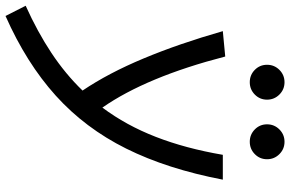

<svg xmlns="http://www.w3.org/2000/svg" viewBox="-224 -580 1000 661"><g transform="rotate(90 275.5 -250.0)"><path d="M0.5 230.5 -34.7 161.1Q55.2 120.6 127.7 72.5Q200.2 24.4 257.3 -34.7Q197.3 -123.5 146.5 -245.4Q95.7 -367.2 52.7 -517.6L140.1 -525.9Q210.4 -254.4 315.9 -103Q377 -184.6 416.7 -286.9Q456.5 -389.2 478.5 -517.6H564Q527.3 -326.2 457 -184.8Q386.7 -43.5 274.7 57.6Q162.6 158.7 0.5 230.5ZM228.5 -610.4Q203.6 -610.4 186 -627.7Q168.5 -645 168.5 -669.9Q168.5 -694.8 186 -712.4Q203.6 -730 228.5 -730Q253.4 -730 271 -712.4Q288.6 -694.8 288.6 -669.9Q288.6 -645 271 -627.7Q253.4 -610.4 228.5 -610.4ZM433.6 -610.4Q408.7 -610.4 391.1 -627.7Q373.5 -645 373.5 -669.9Q373.5 -694.8 391.1 -712.4Q408.7 -730 433.6 -730Q458.5 -730 476.1 -712.4Q493.7 -694.8 493.7 -669.9Q493.7 -645 476.1 -627.7Q458.5 -610.4 433.6 -610.4Z"/></g></svg>

Font: Cascadia Code NF SemiLight
Style: Italic
Weight: 350
Italic angle: -10°
Monospace: yes
Designer: Aaron Bell
Foundry: Saja Typeworks
Version: Version 2404.023; ttfautohint (v1.8.4)